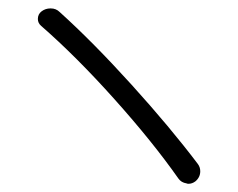

<svg xmlns="http://www.w3.org/2000/svg" viewBox="-20 -575 575 463"><path d="M79.1 -512.7Q71.3 -519.5 71.3 -529.3Q71.3 -541 80.6 -547.9Q89.8 -554.7 101.6 -554.7Q101.6 -554.7 102.5 -554.7Q115.2 -554.7 124 -545.9Q204.1 -473.6 297.4 -370.6Q390.6 -267.6 457 -179.7Q462.9 -171.9 462.9 -162.1Q462.9 -147.5 451.2 -137.7Q443.4 -131.8 434.6 -131.8Q431.6 -131.8 429.7 -132.8Q417 -134.8 410.2 -144.5Q347.7 -233.4 255.9 -335.9Q164.1 -438.5 79.1 -512.7Z"/></svg>

Font: Gen Jyuu Gothic P Light
Style: Regular
Weight: 200
Designer: [Source Han Sans]
Ryoko NISHIZUKA  (kana & ideographs); Paul D. Hunt (Latin, Greek & Cyrillic); Wenlong ZHANG  (bopomofo
Version: Version 1.002.20150607